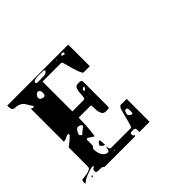

<svg xmlns="http://www.w3.org/2000/svg" viewBox="-151 -1018 1301 1301"><g transform="rotate(-45 500.0 -367.0)"><path d="M536 13Q536 -10 534 -18.5Q532 -27 510 -27Q500 -27 493 -26Q486 -25 486 -13Q486 -6 488.5 -2Q491 2 500 7L493 13H200Q193 3 181.5 2Q170 1 159.5 1.5Q149 2 141 -0.5Q133 -3 133 -17Q133 -27 138 -31.5Q143 -36 153 -40Q152 -44 147 -47H143Q135 -47 116.5 -41.5Q98 -36 78.5 -28Q59 -20 45 -10.5Q31 -1 33 7Q32 5 29.5 -3Q27 -11 27 -13Q27 -16 29.5 -23.5Q32 -31 33 -33Q39 -34 53.5 -35Q68 -36 83.5 -39Q99 -42 111 -48.5Q123 -55 123 -67V-253Q125 -254 128.5 -256.5Q132 -259 133 -260Q139 -264 148.5 -272Q158 -280 166.5 -287.5Q175 -295 181 -301Q187 -307 187 -307V-319Q170 -319 157.5 -311Q145 -303 127 -303V-620Q128 -619 133 -616.5Q138 -614 140 -613H147Q152 -616 153 -620Q139 -638 131.5 -652.5Q124 -667 114.5 -677Q105 -687 90 -693Q75 -699 47 -700Q40 -702 36 -708Q32 -714 30.5 -721Q29 -728 29 -735Q29 -742 29 -747H613V-540H553Q547 -540 538 -561.5Q529 -583 521 -610Q513 -637 507 -660.5Q501 -684 500 -687L493 -693H313V-407H420Q433 -407 435 -423.5Q437 -440 438 -460.5Q439 -481 445.5 -497.5Q452 -514 475 -514Q477 -514 482.5 -514Q488 -514 493.5 -513Q499 -512 503 -509Q507 -506 507 -500V-260Q507 -248 495.5 -247Q484 -246 478 -246Q453 -246 444.5 -262Q436 -278 434.5 -296.5Q433 -315 433.5 -331Q434 -347 427 -347H313Q313 -338 312.5 -317Q312 -296 310.5 -271Q309 -246 306.5 -221.5Q304 -197 300 -180Q298 -182 292.5 -185.5Q287 -189 280 -193.5Q273 -198 267.5 -201.5Q262 -205 260 -207H253Q248 -204 247 -200V-147Q246 -145 240 -136.5Q234 -128 233 -127V-124Q233 -112 235.5 -97Q238 -82 244.5 -69.5Q251 -57 262 -48.5Q273 -40 290 -40Q294 -40 297 -46Q300 -52 302 -59.5Q304 -67 305.5 -73.5Q307 -80 307 -80Q307 -77 309.5 -66.5Q312 -56 313 -53Q314 -52 316.5 -49.5Q319 -47 320 -47H513Q514 -47 516.5 -49.5Q519 -52 520 -53Q521 -54 523.5 -62Q526 -70 527 -73Q529 -80 533.5 -97Q538 -114 543 -133.5Q548 -153 553 -170Q558 -187 560 -193L573 -207H633V13ZM373 -740 344 -741Q342 -741 331 -741.5Q320 -742 307 -741Q294 -740 283.5 -736Q273 -732 273 -723V-720Q276 -716 280 -713H313Q331 -713 350 -714Q369 -715 380 -733ZM553 -736Q550 -736 539.5 -735Q529 -734 527 -727Q537 -718 553 -718ZM480 -733V-727H487ZM261 -641Q261 -651 256.5 -659Q252 -667 240 -667Q231 -667 222 -656Q213 -645 213 -637Q213 -625 223 -618.5Q233 -612 243 -612Q256 -612 258.5 -621.5Q261 -631 261 -641ZM488 -471Q466 -471 466 -450Q466 -448 467 -447Q476 -450 482 -455Q488 -460 488 -471ZM233 -260Q235 -258 240 -253Q245 -248 247 -247Q249 -249 254.5 -253.5Q260 -258 266.5 -263.5Q273 -269 278.5 -273.5Q284 -278 287 -280Q288 -281 290.5 -283.5Q293 -286 293 -287Q294 -287 294 -290Q294 -298 283.5 -302.5Q273 -307 266 -307Q260 -307 254 -302Q248 -297 243.5 -290Q239 -283 236 -275.5Q233 -268 233 -263ZM560 -130Q560 -124 570 -115.5Q580 -107 587 -107Q590 -107 591.5 -110.5Q593 -114 593.5 -118Q594 -122 594 -125.5Q594 -129 594 -130Q594 -138 593 -149.5Q592 -161 580 -161Q569 -161 566.5 -152.5Q564 -144 560 -133ZM310 -91Q300 -91 291.5 -98.5Q283 -106 280 -113Q279 -115 282 -119.5Q285 -124 288.5 -128.5Q292 -133 295.5 -136.5Q299 -140 300 -140Q301 -140 303.5 -137.5Q306 -135 307 -133Q307 -131 307.5 -125Q308 -119 308.5 -112Q309 -105 309.5 -99Q310 -93 310 -91ZM327 -13Q330 -14 330 -16.5Q330 -19 327 -20Q324 -21 324 -17Q324 -13 327 -13ZM102 -7Q102 3 93 7V-7Z"/></g></svg>

Font: Genkaimincho
Style: Regular
Weight: 800
Designer: Dr. Ken Lunde (project architect, glyph set definition & overall production); Masataka HATTORI \u670D \u90E8 \u6B63 \u8C
Foundry: Adobe Systems Incorporated
Version: Version 1.00